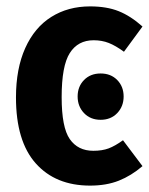

<svg xmlns="http://www.w3.org/2000/svg" viewBox="-20 -566 467 601"><path d="M426 -483 368 -404Q342 -423 320.5 -431.5Q299 -440 273 -440Q224 -440 198.5 -400Q173 -360 173 -262Q173 -167 198.5 -130.5Q224 -94 272 -94Q300 -94 320 -101.5Q340 -109 365 -127L426 -46Q391 -16 352 -0.5Q313 15 262 15Q154 15 92 -54.5Q30 -124 30 -261Q30 -351 59 -415.5Q88 -480 140.5 -513Q193 -546 262 -546Q314 -546 351.5 -531Q389 -516 426 -483ZM367 -264Q367 -233 347 -212Q327 -191 295 -191Q263 -191 243 -212Q223 -233 223 -264Q223 -295 243 -315.5Q263 -336 295 -336Q327 -336 347 -315.5Q367 -295 367 -264Z"/></svg>

Font: Fira Sans Compressed SemiBold
Style: Regular
Weight: 600
Width: 1
Designer: bBox Type GmbH & Carrois Corporate GbR & Edenspiekermann AG
Foundry: bBox Type GmbH & Carrois Corporate GbR & Edenspiekermann AG
Version: Version 4.301